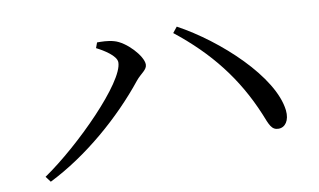

<svg xmlns="http://www.w3.org/2000/svg" viewBox="-55 -681 1110 669"><g transform="rotate(-10 500.0 -346.0)"><path d="M380 -487C380 -417 190 -226 61 -138L76 -118C211 -185 342 -299 433 -413C451 -435 473 -444 473 -463C473 -493 420 -551 378 -562C357 -568 334 -568 319 -568L312 -549C338 -536 380 -510 380 -487ZM926 -221C912 -342 744 -497 602 -574L586 -554C705 -460 787 -356 843 -222C859 -182 865 -162 890 -162C913 -162 930 -184 926 -221Z"/></g></svg>

Font: Source Han Serif
Style: Regular
Weight: 400
Designer: Ryoko NISHIZUKA 西塚涼子 (kana & ideographs); Frank Grießhammer (Latin, Greek & Cyrillic); Wenlong ZHANG 张文龙 (bopomofo); San
Foundry: Adobe Systems Incorporated
Version: Version 1.001;PS 1.001;hotconv 16.6.54;makeotf.lib2.5.65590